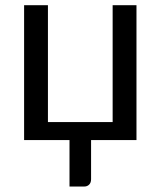

<svg xmlns="http://www.w3.org/2000/svg" viewBox="-20 -526 603 721"><path d="M492.5 -506.5V0H322V147Q322 160 314.8 167.2Q307.5 174.5 296 174.5H241V0H70.5V-506.5H160V-67.5H403V-506.5Z"/></svg>

Font: Lato-Regular
Style: Regular
Weight: 400
Designer: Lukasz Dziedzic with Adam Twardoch and Botio Nikoltchev
Foundry: tyPoland Lukasz Dziedzic
Version: Version 2.015; 2015-08-06; http://www.latofonts.com/